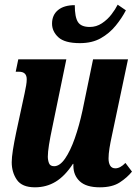

<svg xmlns="http://www.w3.org/2000/svg" viewBox="-20 -789 593 819"><path d="M321 -605Q256 -605 229 -630Q202 -655 202 -688Q202 -725 227.5 -746Q253 -767 299 -767Q299 -716 312.5 -695Q326 -674 363 -674Q391 -674 414.5 -689.5Q438 -705 455 -727Q472 -749 482 -769L517 -745Q500 -712 473.5 -679.5Q447 -647 410 -626Q373 -605 321 -605ZM129 10Q74 10 52 -22Q30 -54 30 -97Q30 -117 35 -149Q40 -181 49 -224L85 -391Q89 -410 91.5 -424.5Q94 -439 94 -451Q94 -483 61 -483H47L58 -536H263L203 -245Q194 -203 189 -171.5Q184 -140 184 -121Q184 -106 189 -93Q194 -80 211 -80Q235 -80 257.5 -112.5Q280 -145 299 -199Q318 -253 332 -318L377 -536H526L457 -209Q451 -182 447 -157Q443 -132 443 -113Q443 -94 450 -82.5Q457 -71 472 -71Q493 -71 515 -94L543 -57Q523 -32 491 -11Q459 10 406 10Q348 10 320.5 -15.5Q293 -41 293 -82Q293 -83 293 -85.5Q293 -88 293 -90H291Q257 -38 217.5 -14Q178 10 129 10Z"/></svg>

Font: Noto Serif ExtraCondensed ExtraBold
Style: Italic
Weight: 800
Width: 2
Italic angle: -12°
Designer: Monotype Design Team
Foundry: Monotype Imaging Inc.
Version: Version 2.013